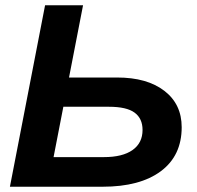

<svg xmlns="http://www.w3.org/2000/svg" viewBox="-20 -708 748 728"><path d="M241.7 -414.1H424.3Q537.6 -414.1 603.3 -363.5Q668.9 -313 668.9 -225.6Q668.9 -117.7 589.8 -58.8Q510.7 0 369.1 0H17.6L150.9 -688H294.9ZM183.1 -112.3H374Q444.8 -112.3 482.7 -139.2Q520.5 -166 520.5 -215.3Q520.5 -258.8 490.2 -281Q460 -303.2 393.1 -303.2H220.2Z"/></svg>

Font: Arimo
Style: Bold Italic
Weight: 700
Italic angle: -12°
Designer: Steve Matteson
Foundry: Monotype Imaging Inc.
Version: Version 1.33